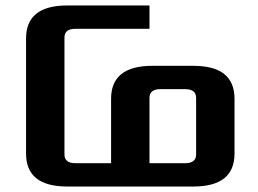

<svg xmlns="http://www.w3.org/2000/svg" viewBox="-20 -680 940 700"><path d="M75 -120V-540Q75 -660 225 -660H525V-575H255Q215 -575 215 -543V-117Q215 -85 255 -85H385V-320Q385 -440 535 -440H685Q835 -440 835 -320V-120Q835 0 685 0H225Q75 0 75 -120ZM525 -85H655Q695 -85 695 -117V-323Q695 -355 655 -355H565Q525 -355 525 -323Z"/></svg>

Font: Xolonium
Style: Regular
Weight: 400
Designer: Severin Meyer
Version: Version 4.2